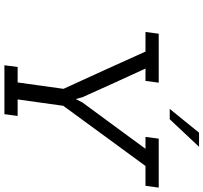

<svg xmlns="http://www.w3.org/2000/svg" viewBox="-46 -877 923 871"><g transform="rotate(90 415.5 -441.5)"><path d="M284 -60H354L383 -268Q340 -361 298 -454Q256 -547 214 -640H125L133 -700H355L347 -640H291Q324 -568 356.5 -497Q389 -426 421 -354L429 -325H430L445 -354L655 -640H601L609 -700H831L823 -640H733Q664 -546 596 -453Q528 -360 460 -267L431 -60H506L498 0H276ZM474 -750Q501 -783 528 -816.5Q555 -850 582 -883H646Q607 -842 583.5 -816.5Q560 -791 521 -750Z"/></g></svg>

Font: Josefin Slab SemiBold
Style: Italic
Weight: 600
Italic angle: -12°
Designer: Santiago Orozco
Foundry: Typemade
Version: Version 2.000